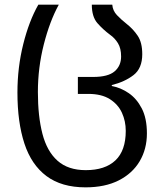

<svg xmlns="http://www.w3.org/2000/svg" viewBox="-20 -556 702 826"><path d="M348 250Q245 250 180 201.5Q115 153 85 61.5Q55 -30 55 -158Q55 -266 80 -366Q105 -466 145 -536H233Q194 -465 168.5 -365Q143 -265 143 -160Q143 -56 162.5 19.5Q182 95 227.5 135.5Q273 176 349 176Q432 176 476.5 134Q521 92 521 7Q521 -35 504.5 -71Q488 -107 452.5 -129.5Q417 -152 360 -152H315V-225H381Q445 -225 473 -249Q501 -273 501 -313Q501 -348 487.5 -370Q474 -392 454 -406Q423 -429 399 -456.5Q375 -484 375 -536H463Q465 -510 483 -491Q501 -472 525 -453Q553 -431 572.5 -402Q592 -373 592 -323Q592 -262 554.5 -233Q517 -204 461 -190V-186Q499 -179 533.5 -155.5Q568 -132 590 -89.5Q612 -47 612 18Q612 85 581 137.5Q550 190 491 220Q432 250 348 250Z"/></svg>

Font: Go Noto Kurrent-Regular
Style: Regular
Weight: 400
Designer: Monotype Design Team
Foundry: Monotype Imaging Inc.
Version: Version 2.012; ttfautohint (v1.8.4.7-5d5b)